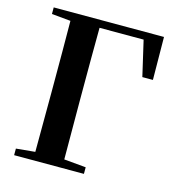

<svg xmlns="http://www.w3.org/2000/svg" viewBox="-110 -835 856 930"><g transform="rotate(15 318.5 -370.5)"><path d="M45 -708 140 -699C141 -597 141 -496 141 -394V-337L140 -42L45 -33V0H395V-33L285 -43L284 -338V-394C284 -498 284 -601 285 -703H506L547 -526H600L598 -741H45Z"/></g></svg>

Font: Noto Serif JP
Style: Bold
Weight: 700
Designer: Ryoko NISHIZUKA 西塚涼子 (kana & ideographs); Frank Grießhammer (Latin, Greek & Cyrillic); Wenlong ZHANG 张文龙 (bopomofo); San
Foundry: Adobe
Version: Version 2.001;hotconv 1.1.0;makeotfexe 2.6.0